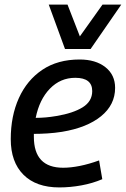

<svg xmlns="http://www.w3.org/2000/svg" viewBox="-20 -809 550 839"><path d="M427 -26Q385 -8 336 1Q287 10 239 10Q138 10 82.5 -45.5Q27 -101 27 -201Q27 -302 62.5 -380.5Q98 -459 165 -504Q232 -549 328 -549Q398 -549 440.5 -515.5Q483 -482 483 -425Q483 -351 421.5 -301Q360 -251 251 -233Q219 -228 187.5 -226Q156 -224 128 -224Q128 -218 128 -211Q128 -76 256 -76Q289 -76 329 -84Q369 -92 413 -108ZM309 -469Q244 -469 198 -421.5Q152 -374 136 -294Q158 -294 180.5 -296Q203 -298 226 -302Q299 -314 341 -340Q383 -366 383 -411Q383 -469 309 -469ZM510 -789 376 -595H264L193 -789H275L329 -650L428 -789Z"/></svg>

Font: Georama Medium
Style: Italic
Weight: 500
Italic angle: -9°
Designer: Jean-Baptiste Levee
Foundry: Production Type
Version: Version 1.000